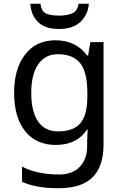

<svg xmlns="http://www.w3.org/2000/svg" viewBox="-20 -760 655 1020"><path d="M275 -546Q328 -546 370.5 -526Q413 -506 443 -465H448L460 -536H530V9Q530 124 471.5 182Q413 240 290 240Q172 240 97 206V125Q176 167 295 167Q364 167 403.5 126.5Q443 86 443 16V-5Q443 -17 444 -39.5Q445 -62 446 -71H442Q388 10 276 10Q172 10 113.5 -63Q55 -136 55 -267Q55 -395 113.5 -470.5Q172 -546 275 -546ZM287 -472Q220 -472 183 -418.5Q146 -365 146 -266Q146 -167 182.5 -114.5Q219 -62 289 -62Q370 -62 407 -105.5Q444 -149 444 -246V-267Q444 -377 406 -424.5Q368 -472 287 -472ZM452 -740Q447 -680 406.5 -643Q366 -606 294 -606Q220 -606 182.5 -642.5Q145 -679 141 -740H195Q200 -699 225 -688Q250 -677 296 -677Q335 -677 363.5 -689Q392 -701 397 -740Z"/></svg>

Font: Noto Sans Thai Looped
Style: Regular
Weight: 400
Designer: Sasikarn Vongin, Ben Mitchell
Foundry: The Fontpad Ltd
Version: Version 1.001; ttfautohint (v1.8.4.7-5d5b)